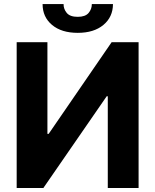

<svg xmlns="http://www.w3.org/2000/svg" viewBox="-20 -938 775 958"><path d="M63.2 -727.3H216.6V-269.9H222.7L536.9 -727.3H671.5V0H517.8V-457.7H512.4L196.4 0H63.2ZM438.2 -917.6H543.7Q543.3 -853 495.9 -813.6Q448.5 -774.1 367.9 -774.1Q286.9 -774.1 239.7 -813.6Q192.5 -853 192.5 -917.6H297.2Q296.9 -893.1 313 -873.6Q329.2 -854 367.9 -854Q405.5 -854 421.9 -873.2Q438.2 -892.4 438.2 -917.6Z"/></svg>

Font: InterMG
Style: Bold
Weight: 700
Designer: Rasmus Andersson
Foundry: rsms
Version: Version 3.019;December 26, 2023;FontCreator 15.0.0.2955 64-b